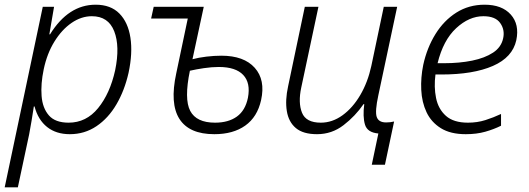

<svg xmlns="http://www.w3.org/2000/svg" viewBox="-43 -561 2250 817"><path d="M-23 236 139 -532H187L167 -415H170Q248 -541 364 -541Q428 -541 465 -503.5Q502 -466 512 -400.5Q522 -335 504 -251Q487 -176 452.5 -117Q418 -58 367.5 -24Q317 10 254 10Q196 10 157.5 -20.5Q119 -51 104 -108H101Q97 -82 91.5 -48Q86 -14 81 11L33 236ZM249 -39Q324 -39 374.5 -101Q425 -163 447 -262Q468 -364 443 -428Q418 -492 348 -492Q303 -492 261.5 -463.5Q220 -435 188.5 -384Q157 -333 143 -266Q130 -204 134 -152.5Q138 -101 165 -70Q192 -39 249 -39Z M869 10Q762 10 720.5 -55Q679 -120 707 -249L756 -482H600L611 -532H824L776 -309Q802 -316 835 -320Q868 -324 899 -324Q995 -324 1041 -272.5Q1087 -221 1068 -135Q1052 -63 1000.5 -26.5Q949 10 869 10ZM888 -276Q858 -276 824.5 -271Q791 -266 765 -260Q740 -139 766.5 -89Q793 -39 872 -39Q929 -39 965 -65Q1001 -91 1012 -145Q1024 -208 992 -242Q960 -276 888 -276Z M1539 140 1567 7Q1520 3 1510 -31Q1500 -65 1507 -118H1504Q1469 -67 1419 -28.5Q1369 10 1306 10Q1247 10 1216 -16Q1185 -42 1177.5 -88.5Q1170 -135 1183 -194L1254 -532H1312L1239 -189Q1225 -124 1242 -81.5Q1259 -39 1322 -39Q1371 -39 1414.5 -70.5Q1458 -102 1490 -156.5Q1522 -211 1537 -280L1590 -532H1647L1567 -156Q1552 -87 1560 -63.5Q1568 -40 1600 -40Q1618 -40 1634 -44L1595 140Z M1939 10Q1874 10 1833 -15.5Q1792 -41 1772 -83.5Q1752 -126 1749.5 -178.5Q1747 -231 1758 -285Q1774 -358 1810 -416Q1846 -474 1899 -507.5Q1952 -541 2019 -541Q2093 -541 2130.5 -499Q2168 -457 2154 -390Q2138 -317 2054.5 -280.5Q1971 -244 1835 -244H1810Q1803 -191 1812.5 -144Q1822 -97 1854.5 -68Q1887 -39 1948 -39Q1988 -39 2022.5 -50Q2057 -61 2089 -76V-26Q2059 -11 2022 -0.5Q1985 10 1939 10ZM2014 -492Q1953 -492 1898 -441Q1843 -390 1819 -292H1846Q1912 -292 1966 -303Q2020 -314 2055 -337Q2090 -360 2098 -398Q2106 -434 2085.5 -463Q2065 -492 2014 -492Z"/></svg>

Font: Noto Sans Light
Style: Italic
Weight: 300
Italic angle: -12°
Designer: Monotype Design Team
Foundry: Monotype Imaging Inc.
Version: Version 2.013; ttfautohint (v1.8.4.7-5d5b)